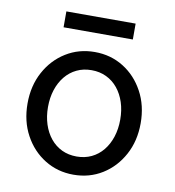

<svg xmlns="http://www.w3.org/2000/svg" viewBox="-77 -735 739 813"><g transform="rotate(10 292.0 -328.0)"><path d="M136.7 -253.9Q136.7 -294.4 147.7 -328.1Q158.7 -361.8 179.2 -387Q199.7 -412.1 228.3 -425.8Q256.8 -439.5 292 -439.5Q327.1 -439.5 355.7 -425.8Q384.3 -412.1 404.8 -387Q425.3 -361.8 436.3 -328.1Q447.3 -294.4 447.3 -253.9Q447.3 -213.9 436.3 -179.9Q425.3 -146 404.8 -120.8Q384.3 -95.7 355.7 -82Q327.1 -68.4 292 -68.4Q256.8 -68.4 228.3 -82Q199.7 -95.7 179.2 -120.8Q158.7 -146 147.7 -179.9Q136.7 -213.9 136.7 -253.9ZM48.8 -253.9Q48.8 -177.7 81.1 -118.2Q113.3 -58.6 168.5 -24.4Q223.6 9.8 292 9.8Q360.8 9.8 415.8 -24.4Q470.7 -58.6 502.9 -118.2Q535.2 -177.7 535.2 -253.9Q535.2 -330.1 502.9 -389.6Q470.7 -449.2 415.8 -483.4Q360.8 -517.6 292 -517.6Q223.6 -517.6 168.5 -483.4Q113.3 -449.2 81.1 -389.6Q48.8 -330.1 48.8 -253.9ZM143.1 -597.7H440.9V-666H143.1Z"/></g></svg>

Font: Giphurs
Style: Regular
Weight: 400
Version: Version 2.010